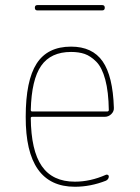

<svg xmlns="http://www.w3.org/2000/svg" viewBox="-20 -710 540 740"><path d="M253.9 -509.8Q175.8 -509.8 138.7 -456.5Q101.6 -403.3 98.6 -286.1Q98.6 -280.3 104.5 -280.3H392.6Q398.4 -280.3 399.4 -285.2Q398.4 -356.4 385.7 -403.3Q373 -450.2 351.1 -472.2Q329.1 -494.1 306.6 -502Q284.2 -509.8 253.9 -509.8ZM268.6 9.8Q78.1 9.8 79.1 -259.8Q79.1 -399.4 121.1 -464.8Q163.1 -530.3 253.9 -530.3Q335.9 -530.3 375.5 -473.6Q415 -417 418.9 -294.9Q419.9 -281.2 409.2 -270.5Q398.4 -259.8 383.8 -259.8H104.5Q99.6 -259.8 98.6 -255.9Q99.6 -129.9 141.1 -69.8Q182.6 -9.8 268.6 -9.8Q328.1 -9.8 387.7 -36.1Q391.6 -38.1 395.5 -36.1Q399.4 -34.2 399.4 -30.3Q399.4 -19.5 388.7 -13.7Q329.1 9.8 268.6 9.8ZM124 -669.9Q114.3 -669.9 114.3 -680.2Q114.3 -690.4 124 -690.4H374Q383.8 -690.4 383.8 -680.2Q383.8 -669.9 374 -669.9Z"/></svg>

Font: Rounded-X Mgen+ 2m thin
Style: Regular
Weight: 100
Designer: [Source Han Sans]
Ryoko NISHIZUKA  (kana & ideographs); Paul D. Hunt (Latin, Greek & Cyrillic); Wenlong ZHANG  (bopomofo
Version: Version 1.059.20150602